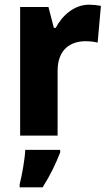

<svg xmlns="http://www.w3.org/2000/svg" viewBox="-20 -579 464 820"><path d="M360 -559C297 -559 245 -512 218 -460H210L187 -549H66V0H226V-276C226 -370 283 -403 346 -403C368 -403 385 -400 397 -397L411 -554C396 -557 376 -559 360 -559ZM237 72V61H88C86 101 74 169 64 208V221H162C194 171 218 121 237 72Z"/></svg>

Font: Noto Sans Thai SemCond ExtBd
Style: Regular
Weight: 800
Width: 4
Designer: Monotype Design Team
Foundry: Monotype Imaging Inc.
Version: Version 2.002